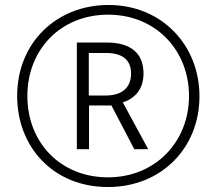

<svg xmlns="http://www.w3.org/2000/svg" viewBox="-20 -743 871 772"><path d="M414 9C628 9 782 -147 782 -356C782 -561 631 -723 416 -723C209 -723 49 -573 49 -357C49 -152 194 9 414 9ZM414 -30C223 -30 90 -170 90 -357C90 -544 224 -684 415 -684C606 -684 740 -541 740 -357C740 -174 606 -30 414 -30ZM289 -143H338V-319H428L520 -143H576L474 -331C523 -348 557 -384 557 -448C557 -533 501 -572 409 -572H289ZM405 -359H337V-530H406C469 -530 507 -505 507 -447C507 -386 465 -359 405 -359Z"/></svg>

Font: Noto Sans Armenian Condensed Light
Style: Regular
Weight: 300
Width: 3
Designer: Monotype Design Team
Foundry: Monotype Imaging Inc.
Version: Version 2.008